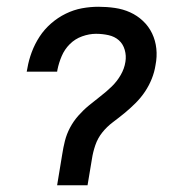

<svg xmlns="http://www.w3.org/2000/svg" viewBox="-20 -548 540 568"><path d="M149 0 164 -91Q167 -111 172 -131Q177 -151 187 -170Q197 -189 211.5 -205.5Q226 -222 243 -236Q260 -250 277.5 -263.5Q295 -277 310.5 -292Q326 -307 337 -326Q348 -345 351 -365Q354 -383 349 -400.5Q344 -418 331.5 -429Q319 -440 301 -444Q283 -448 264 -448Q244 -448 223 -440.5Q202 -433 186.5 -417.5Q171 -402 162.5 -382Q154 -362 150 -342L149 -336H59L61 -346Q65 -370 74 -394Q83 -418 97 -439.5Q111 -461 131 -478.5Q151 -496 174.5 -507.5Q198 -519 222.5 -523.5Q247 -528 271 -528Q296 -528 320 -524.5Q344 -521 365 -511.5Q386 -502 403 -486Q420 -470 430 -449Q440 -428 442.5 -404Q445 -380 440 -355Q437 -335 429 -315Q421 -295 409 -277Q397 -259 381 -243Q365 -227 348.5 -213.5Q332 -200 314 -186.5Q296 -173 282.5 -156Q269 -139 262 -118.5Q255 -98 252 -78L239 0Z"/></svg>

Font: Iosevka Medium
Style: Italic
Weight: 500
Italic angle: -9°
Monospace: yes
Designer: Belleve Invis
Foundry: Belleve Invis
Version: Version 32.5.0; ttfautohint (v1.8.4)